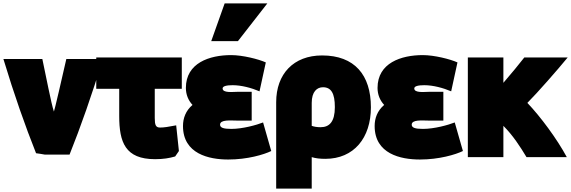

<svg xmlns="http://www.w3.org/2000/svg" viewBox="-36 -894 3358 1129"><path d="M-16 -547C47 -338 113 -151 176 7C193 9 210 12 227 15H373C438 -147 505 -338 569 -547H354C331 -444 283 -238 281 -238C264 -289 236 -441 213 -547Z M530 -372H665V-212C665 -58 700 42 876 42C924 42 960 36 994 26L1016 -6C1011 -56 1005 -107 1000 -157C954 -148 928 -144 905 -144C880 -144 874 -159 874 -200V-372H1033V-556H530Z M1040 -153C1040 11 1193 44 1306 44C1419 44 1516 15 1559 -6L1511 -174C1473 -159 1391 -136 1324 -136C1278 -136 1258 -143 1258 -161C1258 -192 1321 -185 1355 -185H1444V-354H1357C1333 -354 1273 -346 1273 -374C1273 -388 1298 -393 1332 -393C1384 -393 1443 -377 1490 -357L1527 -527C1485 -546 1391 -570 1323 -570C1196 -570 1057 -524 1057 -377C1057 -338 1071 -304 1096 -277C1056 -243 1040 -199 1040 -153ZM1206 -652H1363L1536 -874H1285Z M1797 215V30C1820 37 1845 40 1877 40C2045 40 2145 -83 2145 -263C2145 -453 2049 -568 1858 -568C1690 -568 1588 -459 1588 -293V215ZM1797 -154V-289C1797 -355 1828 -381 1863 -381C1911 -381 1933 -346 1933 -264C1933 -178 1901 -146 1849 -146C1828 -146 1811 -149 1797 -154Z M2167 -153C2167 11 2320 44 2433 44C2546 44 2643 15 2686 -6L2638 -174C2600 -159 2518 -136 2451 -136C2405 -136 2385 -143 2385 -161C2385 -192 2448 -185 2482 -185H2571V-354H2484C2460 -354 2400 -346 2400 -374C2400 -388 2425 -393 2459 -393C2511 -393 2570 -377 2617 -357L2654 -527C2612 -546 2518 -570 2450 -570C2323 -570 2184 -524 2184 -377C2184 -338 2198 -304 2223 -277C2183 -243 2167 -199 2167 -153Z M2715 -556V30H2924V-154C2980 -98 3022 -33 3060 30H3297C3238 -79 3143 -207 3065 -289C3124 -348 3244 -485 3302 -556H3047C3018 -519 2970 -460 2924 -407V-556Z"/></svg>

Font: Repo ExtraBlack
Style: Regular
Weight: 400
Designer: Stefan Peev
Foundry: Context Ltd
Version: Version 001.502